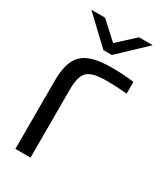

<svg xmlns="http://www.w3.org/2000/svg" viewBox="-173 -752 706 824"><g transform="rotate(30 180.0 -340.0)"><path d="M243 -449C266 -449 307 -447 340 -444V-502C305 -507 269 -509 232 -509C90 -509 45 -464 45 -334V0H120V-334C120 -428 146 -449 243 -449ZM29 -680 160 -556H202L333 -680H265L181 -603L97 -680Z"/></g></svg>

Font: LT Wave Light
Style: Regular
Weight: 300
Designer: Daniel Lyons
Version: Version 2.5 (Glyphs App)